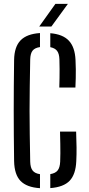

<svg xmlns="http://www.w3.org/2000/svg" viewBox="-20 -979 465 1006"><path d="M189.5 7Q120.1 2.6 87.7 -30.9Q55.2 -64.4 53.9 -135Q52.9 -207.3 52.4 -272.3Q51.9 -337.3 51.9 -399.9Q51.9 -462.4 52.4 -527.3Q52.9 -592.3 53.9 -664.7Q55 -733.9 87.8 -767.6Q120.5 -801.3 189.5 -805.8V-732.4Q162.5 -728.4 150.9 -713.8Q139.2 -699.3 138.3 -667.7Q136.8 -590.8 135.9 -525.8Q134.9 -460.8 134.9 -399.6Q134.9 -338.4 135.9 -273.7Q136.8 -209 138.3 -131.7Q139.2 -100.5 150.9 -85.5Q162.5 -70.4 189.5 -66.4ZM243.5 6.6V-66.7Q270.6 -71.2 282.2 -86.2Q293.9 -101.2 295.3 -131.7Q296.3 -154.4 296.3 -176.4Q296.4 -198.4 295.9 -225.4Q295.5 -252.5 294.5 -289.3H378.9Q380.7 -243 381.1 -206.7Q381.5 -170.5 379.7 -135Q376.8 -65.2 344.9 -31.9Q313 1.4 243.5 6.6ZM290.7 -520.3Q291.6 -546.7 291.9 -570.3Q292.2 -594 292.2 -617.8Q292.2 -641.6 291.3 -667.7Q290.4 -697.5 279.3 -712.2Q268.2 -727 243.5 -731.9V-805Q309.5 -799.6 341.1 -765.5Q372.8 -731.4 375.7 -664.5Q377 -639.2 377.2 -615.8Q377.4 -592.4 376.9 -569.1Q376.4 -545.9 375.1 -520.3ZM185.6 -840 270.3 -958.7H335.7L249.2 -840Z"/></svg>

Font: Big Shoulders Stencil Text SC Thin
Style: Regular
Weight: 100
Designer: Patric King
Foundry: XO Type Co
Version: Version 2.001